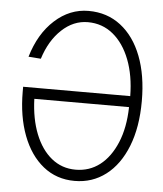

<svg xmlns="http://www.w3.org/2000/svg" viewBox="-53 -772 706 834"><g transform="rotate(5 300.0 -355.5)"><path d="M303 15Q224 15 166 -31.5Q108 -78 76.5 -161Q45 -244 45 -352V-373H512Q511 -463 484.5 -531.5Q458 -600 411 -638.5Q364 -677 301 -677Q238 -677 187 -629Q136 -581 111 -501L57 -505Q87 -607 152.5 -666.5Q218 -726 300 -726Q381 -726 440.5 -680Q500 -634 532 -551Q564 -468 564 -356Q564 -242 531 -158.5Q498 -75 439 -30Q380 15 303 15ZM303 -34Q363 -34 408.5 -69Q454 -104 481.5 -169.5Q509 -235 511 -325H98Q101 -238 127 -172.5Q153 -107 198 -70.5Q243 -34 303 -34Z"/></g></svg>

Font: Geist Mono ExtraLight
Style: Regular
Weight: 200
Monospace: yes
Designer: Basement.studio, Andrés Briganti, Mateo Zaragoza
Foundry: Basement.studio, Vercel, Andrés Briganti, Guido Ferreyra, Mateo Zaragoza
Version: Version 1.500; ttfautohint (v1.8.4.7-5d5b)